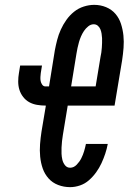

<svg xmlns="http://www.w3.org/2000/svg" viewBox="-20 -763 540 791"><path d="M269 8Q243 8 219.5 -1Q196 -10 180 -28Q164 -46 156 -69Q148 -92 145.5 -117.5Q143 -143 145 -169Q147 -195 151 -221L169 -328H167Q150 -328 132.5 -331Q115 -334 100.5 -342Q86 -350 75.5 -363.5Q65 -377 60 -393Q55 -409 55 -427Q55 -445 58 -462L63 -493H153L148 -462Q147 -454 146.5 -445.5Q146 -437 147.5 -429Q149 -421 154 -414Q159 -407 167 -407H182L206 -556Q210 -577 215.5 -598.5Q221 -620 230.5 -641Q240 -662 253.5 -681Q267 -700 285 -714.5Q303 -729 325 -736Q347 -743 368 -743Q394 -743 417 -733.5Q440 -724 455.5 -706Q471 -688 478.5 -664.5Q486 -641 488.5 -616.5Q491 -592 489 -566Q487 -540 483 -514L452 -328H259L239 -207Q237 -195 235.5 -181.5Q234 -168 233.5 -155Q233 -142 233.5 -129.5Q234 -117 237 -104.5Q240 -92 248 -82Q256 -72 269 -72Q284 -72 296 -84.5Q308 -97 315 -111Q322 -125 326.5 -140Q331 -155 334 -170H424Q420 -149 413.5 -129.5Q407 -110 398 -90.5Q389 -71 376 -53Q363 -35 346.5 -20.5Q330 -6 309.5 1Q289 8 269 8ZM374 -407 394 -528Q396 -537 397.5 -547Q399 -557 399.5 -566.5Q400 -576 400.5 -586Q401 -596 400.5 -605.5Q400 -615 398.5 -624.5Q397 -634 393.5 -642.5Q390 -651 383 -657Q376 -663 366 -663Q354 -663 343.5 -654.5Q333 -646 326 -635.5Q319 -625 314 -613.5Q309 -602 305.5 -590Q302 -578 299.5 -566Q297 -554 295 -542L273 -407Z"/></svg>

Font: Iosevka Curly Medium Oblique
Style: Regular
Weight: 500
Italic angle: -9°
Monospace: yes
Designer: Belleve Invis
Foundry: Belleve Invis
Version: Version 11.1.0; ttfautohint (v1.8.3)